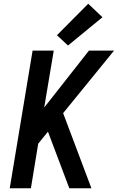

<svg xmlns="http://www.w3.org/2000/svg" viewBox="-20 -1005 629 1025"><path d="M32 0H145L184 -238L236 -302L350 0H468L317 -401L589 -735H455L216 -431L267 -735H154ZM343 -762 527 -913 451 -985 284 -817Z"/></svg>

Font: Iosevka Sparkle SmBdObl
Style: Regular
Weight: 600
Italic angle: -9°
Designer: Belleve Invis
Foundry: Belleve Invis
Version: Version 4.5.0; ttfautohint (v1.8.3)